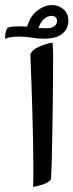

<svg xmlns="http://www.w3.org/2000/svg" viewBox="-78 -704 289 755"><path d="M52.2 30.8Q52.7 15.1 53 -4.2Q53.2 -23.4 53.2 -44.9Q53.2 -94.7 52 -153.1Q50.8 -211.4 49.1 -269Q47.4 -326.7 45.7 -375.2Q43.9 -423.8 42.7 -455.1Q41.5 -486.3 41.5 -490.7Q47.4 -504.9 64 -514.4Q80.6 -523.9 99.1 -529.5Q117.7 -535.2 128.4 -536.6Q129.4 -530.8 130.1 -517.6Q130.9 -504.4 130.9 -491.9Q130.9 -479.5 130.9 -476.6Q130.9 -452.1 130.6 -406.5Q130.4 -360.8 129.6 -303.7Q128.9 -246.6 127.9 -188.2Q127 -129.9 125.7 -80.1Q124.5 -30.3 122.6 1Q112.8 13.7 91.6 21Q70.3 28.3 52.2 30.8ZM-58.1 -551.3Q-58.1 -561.5 -56.4 -573Q-54.7 -584.5 -47.9 -595.2Q-36.6 -598.6 -25.1 -599.6Q-13.7 -600.6 -1 -600.6Q23.9 -600.6 50.8 -596.7Q77.6 -592.8 101.6 -592.8Q127.4 -592.8 137 -601.8Q146.5 -610.8 146.5 -620.6Q146.5 -628.9 141.4 -635.3Q136.2 -641.6 123.5 -641.6Q109.4 -641.6 94.2 -628.7Q79.1 -615.7 70.3 -584L25.4 -586.9Q37.6 -638.2 67.1 -661.1Q96.7 -684.1 126 -684.1Q152.3 -684.1 171.6 -667.7Q190.9 -651.4 190.9 -622.6Q190.9 -590.8 167 -571.3Q143.1 -551.8 96.2 -551.8Q72.8 -551.8 47.1 -555.9Q21.5 -560.1 -2.9 -560.1Q-19 -560.1 -33 -558.3Q-46.9 -556.6 -58.1 -551.3Z"/></svg>

Font: Harmattan Medium
Style: Regular
Weight: 500
Designer: George W. Nuss III and SIL International
Foundry: SIL International
Version: Version 4.000